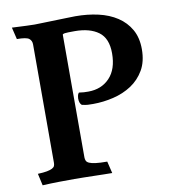

<svg xmlns="http://www.w3.org/2000/svg" viewBox="-81 -784 761 856"><g transform="rotate(-10 299.5 -355.5)"><path d="M170 -710Q242 -712 275.5 -713Q309 -714 317 -714Q372 -714 420.5 -703Q469 -692 505.5 -668Q542 -644 563 -607Q584 -570 584 -518Q584 -462 561.5 -423.5Q539 -385 502.5 -361Q466 -337 420 -326Q374 -315 328 -315Q314 -315 304 -315.5Q294 -316 277 -320Q266 -329 266 -351Q266 -354 267.5 -362.5Q269 -371 274 -376Q286 -374 296 -373.5Q306 -373 316 -373Q376 -373 413 -412Q450 -451 450 -523Q450 -591 410.5 -620Q371 -649 303 -649Q267 -649 257.5 -647.5Q248 -646 248 -642V-87Q248 -79 251 -72Q254 -65 264 -60.5Q274 -56 293 -53.5Q312 -51 345 -51L358 3Q343 3 321.5 2.5Q300 2 276.5 1.5Q253 1 230 0.5Q207 0 188 0Q156 0 118.5 0.5Q81 1 43 3L31 -51Q57 -52 72.5 -55Q88 -58 96.5 -62.5Q105 -67 107.5 -73Q110 -79 110 -87V-623Q110 -640 98 -649.5Q86 -659 43 -659L30 -713Q60 -712 96 -710Q132 -708 170 -710Z"/></g></svg>

Font: Lusitana
Style: Bold
Weight: 700
Designer: Ana Paula Megda
Foundry: Ana Paula Megda
Version: Version 1.000; ttfautohint (v1.1) -l 8 -r 50 -G 200 -x 14 -D